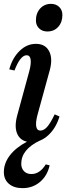

<svg xmlns="http://www.w3.org/2000/svg" viewBox="-25 -723 352 994"><path d="M139 13Q87 13 67 -24.5Q47 -62 64 -125L127 -356Q137 -394 133.5 -415.5Q130 -437 113 -437Q80 -437 50 -358L23 -364Q39 -423 76.5 -459.5Q114 -496 161 -496Q209 -496 229 -458.5Q249 -421 233 -361L169 -128Q159 -90 162.5 -68.5Q166 -47 184 -47Q202 -47 219 -66Q236 -85 258 -131L283 -120Q265 -60 225.5 -23.5Q186 13 139 13ZM220 -560Q194 -560 177.5 -576Q161 -592 161 -617Q161 -655 183 -679Q205 -703 239 -703Q265 -703 281.5 -687Q298 -671 298 -645Q298 -608 276.5 -584Q255 -560 220 -560ZM92 251Q47 251 21 228.5Q-5 206 -5 168Q-5 122 26 81.5Q57 41 114 11V-20H183V4Q85 50 85 125Q85 148 99 163Q113 178 138 178Q181 178 212 128L232 133Q220 187 182 219Q144 251 92 251Z"/></svg>

Font: Platypi
Style: Italic
Weight: 400
Italic angle: -13°
Designer: David Sargent
Foundry: Bolt Cutter Type
Version: Version 1.200; ttfautohint (v1.8.4.7-5d5b)